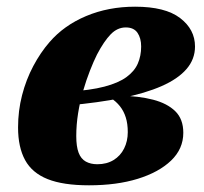

<svg xmlns="http://www.w3.org/2000/svg" viewBox="-20 -538 611 574"><path d="M246 16Q169 16 122.5 -2.5Q76 -21 55 -59.5Q34 -98 34 -157Q34 -207 46 -253.5Q58 -300 79.5 -340.5Q101 -381 128 -412Q171 -462 237.5 -490Q304 -518 384 -518Q474 -518 518.5 -484Q563 -450 563 -399Q563 -361 537.5 -331.5Q512 -302 463 -280.5Q414 -259 344 -245Q274 -231 185 -223V-264Q250 -268 292 -279Q334 -290 358 -307.5Q382 -325 392 -348Q402 -371 402 -399Q402 -424 391 -440Q380 -456 356 -456Q331 -456 311 -435.5Q291 -415 270 -375Q260 -355 249 -327Q238 -299 228.5 -266.5Q219 -234 213.5 -199.5Q208 -165 208 -131Q208 -100 215 -81.5Q222 -63 236.5 -55Q251 -47 271 -47Q299 -47 319.5 -59.5Q340 -72 351 -94Q362 -116 362 -143Q362 -168 356 -187Q350 -206 338.5 -220.5Q327 -235 311 -245L334 -266L338 -252Q395 -251 437.5 -240Q480 -229 504 -205.5Q528 -182 528 -141Q528 -93 491.5 -58Q455 -23 392 -3.5Q329 16 246 16Z"/></svg>

Font: Source Serif 4 Black
Style: Italic
Weight: 900
Italic angle: -12°
Designer: Frank Grießhammer
Foundry: Adobe Systems Incorporated
Version: Version 4.004;hotconv 1.0.116;makeotfexe 2.5.65601